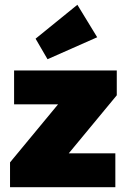

<svg xmlns="http://www.w3.org/2000/svg" viewBox="-20 -784 535 804"><path d="M22 -104V0H463V-142H268L469 -385V-489H39V-347H223ZM129 -622 179 -536 387 -628 304 -764Z"/></svg>

Font: MV Cash ExtraBold
Style: Regular
Weight: 800
Designer: Rodrigo Fuenzalida
Foundry: fragTYPE
Version: Version 1.100;Glyphs 3.1.2 (3151)